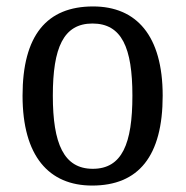

<svg xmlns="http://www.w3.org/2000/svg" viewBox="-20 -566 576 596"><path d="M266 10C410 10 485 -81 485 -269C485 -456 403 -546 269 -546C125 -546 50 -456 50 -269C50 -81 132 10 266 10ZM268 -42C178 -42 144 -120 144 -269C144 -418 177 -493 267 -493C358 -493 391 -418 391 -269C391 -120 359 -42 268 -42Z"/></svg>

Font: Noto Serif Lao SemiCondensed
Style: Regular
Weight: 400
Width: 4
Designer: Monotype Design Team
Foundry: Monotype Imaging Inc.
Version: Version 2.003